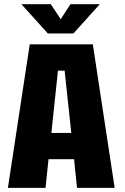

<svg xmlns="http://www.w3.org/2000/svg" viewBox="-20 -916 610 936"><path d="M466.5 -895.5 338 -753H213L84.5 -895.5H227.5L276 -822.5L323.5 -895.5ZM355.5 0 341 -140H216.5L202 0H18.5L125 -700H432.5L539 0ZM262.5 -571.5 230.5 -268H327.5L295 -571.5Z"/></svg>

Font: League Mono Narrow ExtraBold
Style: Regular
Weight: 800
Width: 3
Designer: Tyler Finck
Foundry: The League of Moveable Type / Tyler Finck
Version: Version 2.210